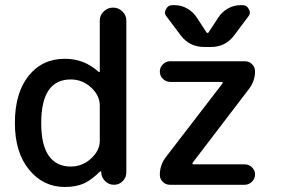

<svg xmlns="http://www.w3.org/2000/svg" viewBox="-20 -787 1175 762"><path d="M39.1 -298.8Q39.1 -418 93.3 -485.8Q147.5 -553.7 237.3 -553.7Q314.5 -553.7 371.1 -502Q372.1 -500 374 -501Q376 -502 376 -503.9V-705.1Q376 -726.6 391.6 -741.7Q407.2 -756.8 428.7 -756.8Q450.2 -756.8 465.8 -741.7Q481.4 -726.6 481.4 -705.1V-102.5Q481.4 -83 467.3 -68.4Q453.1 -53.7 432.6 -53.7Q412.1 -53.7 397.5 -67.9Q382.8 -82 381.8 -102.5V-104.5Q381.8 -106.4 380.4 -106.9Q378.9 -107.4 377 -106.4Q345.7 -75.2 316.4 -60.5Q283.2 -44.9 237.3 -44.9Q151.4 -44.9 95.2 -113.8Q39.1 -182.6 39.1 -298.8ZM376 -368.2Q376 -408.2 341.3 -439.9Q306.6 -471.7 260.7 -471.7Q143.6 -471.7 143.6 -298.8Q143.6 -210.9 173.8 -168.5Q204.1 -126 260.7 -126Q306.6 -126 341.3 -157.7Q376 -189.5 376 -228.5ZM655.3 -543.9H952.1Q968.8 -543.9 980.5 -532.2Q992.2 -520.5 992.2 -503.9Q992.2 -464.8 967.8 -433.6L744.1 -140.6Q743.2 -139.6 744.1 -137.2Q745.1 -134.8 747.1 -134.8H951.2Q967.8 -134.8 980 -123Q992.2 -111.3 992.2 -94.7Q992.2 -78.1 980 -65.9Q967.8 -53.7 951.2 -53.7H654.3Q637.7 -53.7 626 -65.4Q614.3 -77.1 614.3 -92.8Q614.3 -132.8 638.7 -164.1L863.3 -456.1Q864.3 -458 863.3 -460Q862.3 -461.9 860.4 -461.9H655.3Q638.7 -461.9 626.5 -474.1Q614.3 -486.3 614.3 -502.9Q614.3 -519.5 626.5 -531.7Q638.7 -543.9 655.3 -543.9ZM799.8 -658.2Q800.8 -656.2 803.7 -656.2Q806.6 -656.2 807.6 -658.2L846.7 -717.8Q861.3 -740.2 884.8 -753.4Q908.2 -766.6 935.5 -766.6H942.4Q960 -766.6 967.8 -750Q971.7 -744.1 971.7 -737.3Q971.7 -728.5 964.8 -720.7L909.2 -646.5Q875 -600.6 817.4 -600.6H790Q732.4 -600.6 697.3 -646.5L641.6 -720.7Q634.8 -728.5 634.8 -737.3Q634.8 -744.1 638.7 -750Q646.5 -766.6 664.1 -766.6H671.9Q699.2 -766.6 722.7 -753.4Q746.1 -740.2 760.7 -717.8Z"/></svg>

Font: Gen Jyuu Gothic P Medium
Style: Regular
Weight: 500
Designer: [Source Han Sans]
Ryoko NISHIZUKA  (kana & ideographs); Paul D. Hunt (Latin, Greek & Cyrillic); Wenlong ZHANG  (bopomofo
Version: Version 1.002.20150607